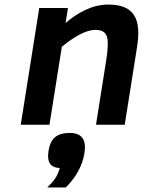

<svg xmlns="http://www.w3.org/2000/svg" viewBox="-20 -547 634 842"><path d="M454.5 -527C381.3 -527 316.4 -488.1 267.6 -446L278.1 -512H152.1L71 0H197L251.2 -342C311.6 -391.3 360.6 -416 397.9 -416C424.6 -416 441.3 -407 448.1 -389C454.9 -371 454.1 -335.3 445.7 -282L401 0H527L581.2 -342C600.4 -463.6 569.3 -527 454.5 -527ZM192.9 114C185.4 161.8 198.2 187.2 241.9 190C231.9 227.8 216.1 246.6 187.4 275H268.4C314.3 229.7 341.6 179.3 350.4 124C359.7 65.3 338.3 36 286.3 36C228.7 36 201.4 60.4 192.9 114Z"/></svg>

Font: Fog Sans
Style: It
Weight: 700
Foundry: Intel Corporation
Version: Version 1.00